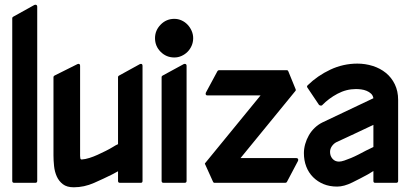

<svg xmlns="http://www.w3.org/2000/svg" viewBox="-20 -776 1750 815"><path d="M138 -8Q138 0 130 0H40Q32 0 32 -8V-699Q32 -703 36 -705L126 -755Q131 -757 134.5 -755Q138 -753 138 -748Z M585 -8Q585 0 578 0H489Q481 0 481 -8V-49L455 -35Q421 -18 379 0.5Q337 19 293 19Q264 19 247 6Q230 -7 221 -27Q212 -47 209.5 -71Q207 -95 207 -116V-449Q207 -451 208.5 -452.5Q210 -454 211 -455L309 -504Q314 -506 317 -504Q320 -502 320 -497V-114Q320 -109 321 -104Q322 -99 327 -99Q342 -100 359.5 -105.5Q377 -111 394.5 -119Q412 -127 429 -135.5Q446 -144 459 -152Q467 -157 471.5 -159.5Q476 -162 481 -164V-449Q481 -453 485 -455L574 -504Q579 -506 582 -504Q585 -502 585 -497Z M772 -8Q772 0 764 0H674Q666 0 666 -8V-449Q666 -453 670 -455L760 -504Q765 -506 768.5 -504Q772 -502 772 -497ZM720 -532Q686 -532 662 -556Q638 -580 638 -614Q638 -647 662 -671.5Q686 -696 720 -696Q736 -696 750.5 -689.5Q765 -683 776 -671.5Q787 -660 793.5 -645Q800 -630 800 -614Q800 -597 793.5 -582Q787 -567 776 -556Q765 -545 750.5 -538.5Q736 -532 720 -532Z M903 -474Q905 -478 910 -478H1198Q1202 -478 1204 -473L1235 -397Q1237 -393 1234 -390L1001 -105H1238Q1243 -105 1245 -101.5Q1247 -98 1245 -93L1198 -4Q1196 0 1191 0H890Q886 0 884 -5L851 -78Q848 -81 852 -85L1086 -371H860Q855 -371 853.5 -374.5Q852 -378 854 -383Z M1670 -8Q1670 0 1662 0H1572Q1565 0 1565 -8V-50L1542 -36Q1511 -19 1475.5 -1.5Q1440 16 1411 16Q1379 16 1353.5 5.5Q1328 -5 1309 -24Q1290 -43 1280 -69Q1270 -95 1270 -126Q1270 -145 1275.5 -164.5Q1281 -184 1291 -201.5Q1301 -219 1315.5 -233Q1330 -247 1348 -256L1565 -359Q1563 -371 1555 -378.5Q1547 -386 1536 -390.5Q1525 -395 1513 -396.5Q1501 -398 1491 -398Q1450 -398 1412.5 -378Q1375 -358 1347 -329Q1344 -327 1340 -328Q1336 -329 1334 -331L1285 -404Q1281 -409 1286 -414Q1328 -455 1382.5 -480.5Q1437 -506 1497 -506Q1531 -506 1562.5 -496Q1594 -486 1618 -466.5Q1642 -447 1656 -418Q1670 -389 1670 -352ZM1565 -246Q1524 -227 1485.5 -208.5Q1447 -190 1407 -172Q1396 -166 1388.5 -155Q1381 -144 1381 -131Q1381 -114 1391.5 -102Q1402 -90 1419 -90Q1428 -90 1441.5 -94.5Q1455 -99 1470.5 -105.5Q1486 -112 1502.5 -120.5Q1519 -129 1534 -137L1565 -152Z"/></svg>

Font: RonaldsonGothic
Style: Regular
Weight: 400
Designer: Mr. Robertson for MacKellar, Smiths & Jordan Co. Philadelphia
Foundry: CAT-Fonts Peter Wiegel
Version: Version 1.000